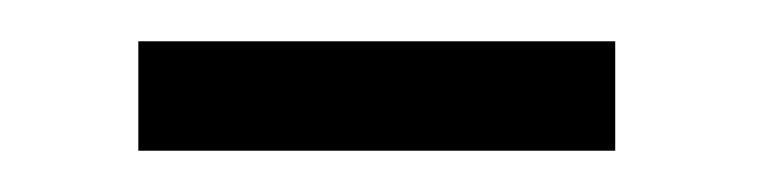

<svg xmlns="http://www.w3.org/2000/svg" viewBox="-20 -258 376 93"><path d="M47 -185V-238H278V-185Z"/></svg>

Font: Pavanam
Style: Regular
Weight: 400
Designer: Tharique Azeez
Foundry: Tharique Azeez
Version: Version 1.86; ttfautohint (v1.3) -l 8 -r 50 -G 200 -x 14 -D 